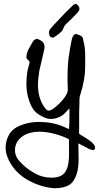

<svg xmlns="http://www.w3.org/2000/svg" viewBox="-20 -683 535 1040"><path d="M378.9 -658.2Q381.8 -659.7 393.6 -662.6Q393.6 -662.6 398.4 -657.2Q403.3 -651.9 405.3 -650.4Q407.2 -647 408.7 -644Q412.1 -635.3 408.2 -625.5Q404.8 -620.6 396.5 -610.8Q361.3 -573.7 348.6 -563Q333.5 -550.3 326.7 -538.6Q321.3 -520.5 312 -511.2Q302.7 -502 290 -493.2Q287.1 -491.2 283.4 -488.5Q279.8 -485.8 278.8 -485.4Q277.3 -483.9 273.2 -481.7Q269 -479.5 268.6 -479Q263.7 -479 260.7 -480Q245.6 -482.9 245.6 -505.4Q245.6 -514.2 247.1 -518.1Q248.5 -522.5 253.9 -527.8Q254.4 -528.8 255.1 -529.5Q255.9 -530.3 256.3 -530.8Q256.8 -531.2 257.3 -531.7Q257.8 -532.2 257.8 -532.7Q270 -547.4 295.4 -573.2Q307.6 -585.9 317.4 -596.7Q327.1 -607.4 334.2 -614.7Q341.3 -622.1 354.5 -634.3Q360.4 -640.1 368.7 -648.2Q377 -656.2 378.9 -658.2ZM383.8 -496.1Q386.2 -498 389.4 -498.3Q392.6 -498.5 394.3 -498.3Q396 -498 400.9 -496.1Q405.8 -494.1 406.2 -494.1Q413.1 -491.7 416 -490.2Q418.9 -488.8 423.3 -485.1Q427.7 -481.4 428.7 -476.1Q429.7 -470.7 433.8 -453.1Q438 -435.5 439 -425.8Q441.4 -409.2 441.4 -375.5V-335V-318.4Q441.4 -253.9 415 -169.9Q410.2 -158.7 410.2 -137.2V-123V-117.7Q408.7 -96.2 408.7 -53.7V5.4Q408.7 5.4 408.7 22.5Q408.7 23.9 408.2 30.3Q407.7 36.6 408.9 40Q410.2 43.5 414.1 45.9Q419.4 49.3 433.8 57.6Q448.2 65.9 455.6 71.3Q458 73.2 466.8 79.6Q475.6 85.9 480.7 90.8Q485.8 95.7 490.2 102.1Q496.6 110.8 493.7 125.5Q489.7 129.9 482.9 129.9Q478 129.9 461.4 123.5Q443.8 112.8 404.3 93.8Q404.3 98.1 404.5 106.9Q404.8 115.7 404.8 119.6Q404.8 127.9 405.3 146.5Q405.8 165 405.8 174.8Q405.8 229 395 260.7Q380.4 304.2 353.3 319.8Q326.2 335.4 275.9 336.9Q205.6 332 137.2 295.9Q63 255.9 27.3 184.1Q10.3 147.5 10.3 117.7Q10.3 80.1 29.3 45.9Q48.3 12.7 92.5 -4.4Q136.7 -21.5 182.6 -22.5H189Q262.7 -22.5 318.8 1Q325.7 3.4 354 16.1Q356.4 -15.1 356.4 -60.5Q356.4 -86.4 356 -96.2Q352.1 -92.8 338.6 -77.6Q325.2 -62.5 315.4 -56.6Q285.6 -38.6 256.3 -38.6Q239.3 -38.6 224.6 -44.9Q187 -60.5 168.9 -80.1Q150.9 -99.6 137.2 -139.2Q123 -180.2 123 -229.5Q123 -258.8 127.4 -290Q128.4 -300.3 134 -319.6Q139.6 -338.9 140.6 -348.6Q139.2 -351.6 130.9 -359.1Q122.6 -366.7 123 -373V-374Q123 -384.3 126.5 -395.5Q129.9 -406.7 133.5 -413.8Q137.2 -420.9 144.3 -433.3Q151.4 -445.8 154.3 -451.2Q163.1 -470.7 180.7 -472.7Q192.9 -469.7 208 -459Q221.2 -447.3 221.2 -427.7Q221.2 -422.9 220.7 -420.4Q216.3 -397.5 206.3 -356Q196.3 -314.5 193.4 -301.8Q185.5 -252.9 185.5 -227.1Q185.5 -152.8 219.2 -104Q225.6 -94.7 232.9 -87.9Q237.8 -81.1 253.9 -85.9Q271 -93.3 296.9 -117.9Q322.8 -142.6 336.9 -166Q347.2 -182.6 347.2 -196.8V-199.7Q347.2 -206.5 346.7 -219Q346.2 -231.4 345.9 -241.7Q345.7 -252 345.7 -262.2Q345.7 -342.8 356 -398.4Q356.4 -401.9 361.3 -430.7Q366.2 -459.5 370.1 -474.1Q376 -492.2 383.8 -496.1ZM149.4 35.6Q122.1 40.5 99.4 57.1Q76.7 73.7 66.9 98.1Q61 113.3 61 129.4Q61 160.2 80.1 183.6Q118.2 229.5 173.3 258.3Q212.9 279.3 258.3 279.3Q286.6 279.3 305.7 271.2Q324.7 263.2 334.5 246.8Q344.2 230.5 348.1 213.1Q352.1 195.8 353.5 170.4Q354 161.6 354 144.5Q354 135.3 353.8 115.7Q353.5 96.2 353.5 86.4V71.3Q320.8 54.2 276.4 42.2Q231.9 30.3 192.9 30.3Q167.5 30.3 149.4 35.6Z"/></svg>

Font: Avessa
Style: Medium
Weight: 500
Designer: Arman Khorramak
Foundry: Arman Khorramak
Version: Version 1.000; ttfautohint (v1.8.1)